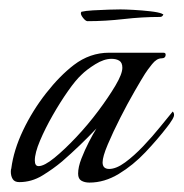

<svg xmlns="http://www.w3.org/2000/svg" viewBox="-20 -385 390 408"><path d="M170 3Q160 3 153 -1Q146 -5 146 -16Q146 -30 153 -48Q160 -66 169 -83.5Q178 -101 185 -112Q150 -75 112 -42Q93 -26 70 -12Q47 2 21 2Q11 2 7 -4.5Q3 -11 3 -20Q3 -25 4 -27Q9 -66 29 -108Q49 -150 78 -187Q107 -224 137 -247Q171 -273 212 -273H327Q332 -273 332 -269Q332 -261 323 -261Q313 -261 303 -248.5Q293 -236 288 -228Q281 -217 266 -191Q251 -165 235.5 -134.5Q220 -104 209 -78Q198 -52 198 -40Q198 -26 212 -26Q227 -26 246 -40Q265 -54 284.5 -74.5Q304 -95 320.5 -115.5Q337 -136 347 -148Q353 -142 346.5 -131.5Q340 -121 335 -115Q315 -89 289 -61.5Q263 -34 232.5 -15.5Q202 3 170 3ZM62 -32Q74 -32 95.5 -49.5Q117 -67 142 -93.5Q167 -120 189 -149.5Q211 -179 225.5 -203.5Q240 -228 240 -241Q240 -252 233.5 -256Q227 -260 217 -260Q201 -260 182.5 -248.5Q164 -237 153 -226Q141 -215 124.5 -191.5Q108 -168 92 -140Q76 -112 65 -86Q54 -60 54 -44Q54 -32 62 -32ZM166 -340Q162 -340 156.5 -347Q151 -354 152 -358L153 -360Q161 -362 177.5 -363Q194 -364 211 -364.5Q228 -365 236 -365Q246 -365 264 -364Q282 -363 299.5 -361Q317 -359 324 -356Q325 -355 326 -355Q327 -355 327 -354Q325 -349 320 -349Q282 -349 243 -344.5Q204 -340 166 -340Z"/></svg>

Font: Italianno
Style: Regular
Weight: 400
Designer: Robert E. Leuschke
Foundry: Robert E. Leuschke
Version: Version 1.100; ttfautohint (v1.8.3)